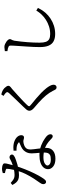

<svg xmlns="http://www.w3.org/2000/svg" viewBox="1042 -1888 915 3040"><g transform="rotate(-90 1500.0 -367.5)"><path d="M532 -138Q465 -138 432.5 -117Q400 -96 400 -75Q400 -54 423 -37.5Q446 -21 495.5 -21Q545 -21 567.5 -34.5Q590 -48 597.5 -70.5Q605 -93 605 -121V-132Q571 -138 532 -138ZM298 -598Q316 -601 331 -604L333 -617Q348 -685 348 -716Q348 -724 346.5 -726.5Q345 -729 335 -733Q313 -741 280 -747V-781Q319 -794 346 -794Q364 -794 385 -790Q406 -786 420 -777Q434 -770 434 -751Q434 -729 419 -676Q413 -655 405 -624Q456 -640 500 -665Q517 -675 529 -675Q549 -675 561.5 -663.5Q574 -652 574 -635.5Q574 -619 556 -606Q542 -595 528 -589Q514 -583 482.5 -571.5Q451 -560 412 -549Q397 -545 381 -542L369 -506Q312 -346 242 -217Q215 -169 188 -130Q179 -118 167.5 -107Q156 -96 139 -96Q122 -96 112 -112Q105 -125 105 -139Q105 -166 124 -190Q155 -232 192.5 -290Q230 -348 266 -419Q292 -472 310 -529Q261 -525 253 -525H245Q206 -525 179 -536Q152 -547 132.5 -568.5Q113 -590 96 -622L92 -630L124 -656Q153 -632 169 -620Q185 -608 204.5 -601.5Q224 -595 251 -595Q278 -595 298 -598ZM635 -564V-611Q665 -614 684 -614Q743 -614 788 -595.5Q833 -577 856.5 -548.5Q880 -520 880 -488Q880 -469 870.5 -457Q861 -445 843 -445Q832 -445 822 -448Q798 -456 784 -456Q756 -456 719 -442Q696 -433 680 -418Q664 -403 659 -384Q654 -365 654 -344Q654 -340 654 -336Q654 -320 658 -289L667 -220L670 -189Q696 -183 719 -173Q786 -146 829 -114Q895 -71 895 -29Q895 -14 888 -3Q880 9 863 9Q852 9 843 3.5Q834 -2 826 -9.5Q818 -17 810 -25Q777 -58 736 -84Q709 -101 678 -112Q679 -100 679 -89Q679 -23 633.5 14.5Q588 52 508 52Q428 52 385 17Q342 -18 342 -64Q342 -106 370 -137.5Q398 -169 447 -185Q496 -201 563 -201Q583 -201 601 -200Q599 -230 595.5 -262Q592 -294 592 -325Q592 -368 605.5 -398.5Q619 -429 644 -455Q667 -476 699 -491Q734 -508 758 -517Q767 -521 768 -523Q768 -529 756 -537Q737 -552 710 -558Q683 -564 654 -564Q650 -564 635 -564Z M1563 -794Q1597 -782 1624 -757Q1639 -741 1650.5 -724.5Q1662 -708 1662 -694.5Q1662 -681 1655.5 -672Q1649 -663 1638.5 -654.5Q1628 -646 1612 -634Q1569 -598 1507 -540Q1404 -446 1370 -409Q1349 -388 1343.5 -379.5Q1338 -371 1338 -365Q1338 -359 1345 -351Q1352 -343 1367 -331Q1420 -288 1465 -250Q1510 -212 1550 -173Q1590 -134 1627 -88Q1647 -62 1663 -32.5Q1679 -3 1679 21Q1679 51 1659 64Q1649 70 1635.5 70Q1622 70 1612 61.5Q1602 53 1597 42Q1589 28 1580 8Q1571 -11 1550 -43Q1514 -97 1458 -154Q1402 -211 1310 -288Q1267 -325 1267 -361Q1267 -388 1295 -418Q1311 -436 1336 -462Q1417 -546 1447 -577Q1496 -626 1541 -676Q1555 -692 1558.5 -698.5Q1562 -705 1562 -711.5Q1562 -718 1552.5 -730.5Q1543 -743 1511 -764L1502 -770L1525 -805Q1549 -799 1563 -794Z M2211 -708V-749Q2257 -756 2275 -756Q2301 -756 2322 -746Q2367 -725 2388 -699Q2401 -684 2401 -671Q2401 -658 2396 -649.5Q2391 -641 2386 -630.5Q2381 -620 2376 -599Q2345 -387 2345 -199Q2345 -136 2358 -99.5Q2371 -63 2400.5 -47Q2430 -31 2481 -31Q2545 -31 2602 -49.5Q2659 -68 2706.5 -98.5Q2754 -129 2789.5 -166.5Q2825 -204 2848 -242L2853 -251L2895 -225L2891 -216Q2832 -95 2725 -25Q2672 10 2611 29Q2550 48 2482.5 48Q2415 48 2368 23.5Q2321 -1 2298 -55Q2275 -109 2275 -194Q2275 -284 2284 -408Q2288 -463 2291 -512Q2294 -561 2296.5 -596.5Q2299 -632 2299 -651Q2299 -670 2295 -678Q2290 -689 2255 -700Q2238 -705 2211 -708Z"/></g></svg>

Font: Early Summer Mincho Screen
Style: Regular
Weight: 400
Designer: GuiWonder
Version: Version 1.002